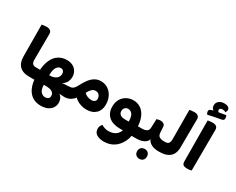

<svg xmlns="http://www.w3.org/2000/svg" viewBox="-147 -1610 3069 2502"><g transform="rotate(30 1387.0 -359.0)"><path d="M212 -614 210 -227Q210 -183 227.5 -166Q245 -149 277 -149H294V0H254Q200 0 157.5 -19.5Q115 -39 91 -81Q67 -123 66 -190L63 -669Q74 -671 94 -674Q114 -677 135 -677Q172 -677 192 -661Q212 -645 212 -614ZM294 0V-149Q302 -135 306.5 -117Q311 -99 311 -75Q311 -51 306.5 -31.5Q302 -12 294 0Z M579 253Q504 253 450.5 218Q397 183 368 115Q339 47 337 -50V-116Q341 -225 373 -296Q405 -367 459.5 -401Q514 -435 581 -435Q634 -435 672.5 -414.5Q711 -394 731.5 -358Q752 -322 752 -276Q752 -242 739 -211.5Q726 -181 699.5 -158.5Q673 -136 631 -125L632 -41Q700 -24 733 11.5Q766 47 766 104Q766 147 743 181Q720 215 678 234Q636 253 579 253ZM575 129Q604 129 620.5 114Q637 99 637 78Q637 43 616.5 24.5Q596 6 560.5 0Q525 -6 480 -4Q481 67 509 98Q537 129 575 129ZM278 0V-149H368L494 -103Q566 -121 636.5 -135Q707 -149 791 -149H810V0H791Q735 0 685 -10Q635 -20 588.5 -34Q542 -48 494 -59L368 0ZM478 -147H489Q527 -147 556 -159.5Q585 -172 601 -194.5Q617 -217 617 -246Q617 -272 603 -288Q589 -304 566 -304Q529 -304 504.5 -269Q480 -234 478 -147ZM810 0V-149Q819 -136 823.5 -117.5Q828 -99 828 -75Q828 -51 823.5 -32Q819 -13 810 0Z M769 0V-150H784Q811 -150 828.5 -162Q846 -174 858 -192Q870 -210 879 -227Q908 -285 940.5 -327.5Q973 -370 1013.5 -394Q1054 -418 1105 -418Q1164 -418 1210 -388Q1256 -358 1283 -305Q1310 -252 1310 -182Q1310 -98 1259 -49.5Q1208 -1 1123 -1Q1079 -1 1039 -13Q999 -25 968 -46Q937 -67 921 -94L946 -92Q926 -54 885 -27Q844 0 788 0ZM1116 -141Q1146 -141 1163 -155.5Q1180 -170 1180 -194Q1180 -214 1172 -232.5Q1164 -251 1148 -262.5Q1132 -274 1107 -274Q1072 -274 1047 -248Q1022 -222 1005 -186Q1025 -164 1055 -152.5Q1085 -141 1116 -141Z M1752 0V-149H1872V0ZM1595 -414Q1657 -414 1706.5 -381Q1756 -348 1785 -279.5Q1814 -211 1814 -107L1697 -5Q1685 -5 1664 -5Q1643 -5 1625 -5Q1515 -5 1454.5 -57.5Q1394 -110 1394 -206Q1394 -272 1421.5 -318Q1449 -364 1495 -389Q1541 -414 1595 -414ZM1592 -283Q1563 -283 1544 -264Q1525 -245 1525 -215Q1525 -178 1550.5 -160Q1576 -142 1622 -142Q1636 -142 1650.5 -142Q1665 -142 1678 -142Q1678 -221 1652 -252Q1626 -283 1592 -283ZM1526 247Q1460 247 1416.5 221Q1373 195 1373 135Q1373 116 1382 97Q1391 78 1403 66Q1425 81 1452.5 89.5Q1480 98 1508 98Q1588 98 1633 53.5Q1678 9 1683 -76L1814 -107Q1814 6 1776 85Q1738 164 1673.5 205.5Q1609 247 1526 247ZM1872 0V-149Q1880 -136 1884.5 -117.5Q1889 -99 1889 -75Q1889 -51 1884.5 -32Q1880 -13 1872 0Z M1856 0V-149H1880Q1917 -149 1943.5 -165Q1970 -181 1971 -228L1975 -350Q1987 -354 2001.5 -357.5Q2016 -361 2036 -361Q2061 -361 2081 -347.5Q2101 -334 2102 -300L2106 -226Q2108 -180 2134.5 -164.5Q2161 -149 2198 -149H2219V0H2196Q2161 0 2126.5 -10.5Q2092 -21 2067.5 -43.5Q2043 -66 2034 -103L2043 -104Q2039 -66 2014 -43.5Q1989 -21 1954 -10.5Q1919 0 1885 0ZM2219 0V-149Q2227 -136 2231.5 -117.5Q2236 -99 2236 -75Q2236 -51 2231.5 -32Q2227 -13 2219 0ZM2039 210Q2006 210 1985.5 189.5Q1965 169 1965 136Q1965 103 1985.5 82.5Q2006 62 2039 62Q2073 62 2092.5 82.5Q2112 103 2112 136Q2112 169 2092.5 189.5Q2073 210 2039 210Z M2203 0V-149H2220Q2258 -149 2273 -168.5Q2288 -188 2288 -229L2286 -669Q2296 -671 2315.5 -674Q2335 -677 2356 -677Q2434 -677 2434 -614L2431 -190Q2431 -123 2404.5 -80.5Q2378 -38 2331.5 -19Q2285 0 2223 0Z M2644 9Q2604 9 2584.5 -4.5Q2565 -18 2565 -58L2561 -669Q2572 -671 2591.5 -674Q2611 -677 2632 -677Q2710 -677 2710 -614L2707 0Q2698 3 2681.5 6Q2665 9 2644 9ZM2643 -971Q2678 -971 2700 -957.5Q2722 -944 2722 -916Q2722 -906 2717.5 -896Q2713 -886 2707 -878Q2698 -884 2686 -887.5Q2674 -891 2661 -891Q2638 -891 2627 -882.5Q2616 -874 2616 -860Q2616 -849 2623.5 -840Q2631 -831 2646 -828L2578 -810Q2557 -818 2544 -835.5Q2531 -853 2531 -881Q2531 -922 2562.5 -946.5Q2594 -971 2643 -971ZM2738 -850Q2743 -841 2745.5 -829.5Q2748 -818 2748 -808Q2748 -790 2739.5 -781.5Q2731 -773 2708 -769Q2664 -761 2614.5 -752Q2565 -743 2518 -731Q2512 -739 2507 -751Q2502 -763 2502 -777Q2502 -793 2513.5 -801Q2525 -809 2545 -814Q2577 -821 2610.5 -827.5Q2644 -834 2676.5 -840Q2709 -846 2738 -850Z"/></g></svg>

Font: Baloo Bhaijaan 2
Style: Bold
Weight: 700
Designer: Sanskriti Dholi, Noopur Datye and Ek Type
Foundry: Ek Type
Version: Version 1.701